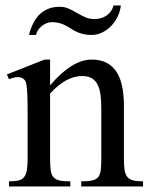

<svg xmlns="http://www.w3.org/2000/svg" viewBox="-20 -676 540 696"><path d="M274.4 0V-18.6Q299.3 -18.6 313.7 -21.7Q328.1 -24.9 335.7 -33.9Q343.3 -43 345.2 -59.1Q347.2 -75.2 347.2 -101.1V-283.7Q347.2 -314 343.8 -336.2Q340.3 -358.4 332 -372.6Q323.7 -386.7 310.5 -393.6Q297.4 -400.4 277.3 -400.4Q249 -400.4 220 -384.8Q190.9 -369.1 161.6 -336.9V-101.1Q161.6 -74.7 163.8 -58.6Q166 -42.5 173.8 -33.7Q181.6 -24.9 196 -21.7Q210.4 -18.6 234.9 -18.6V0H12.7V-18.6Q33.7 -18.6 46.9 -21.7Q60.1 -24.9 67.4 -34.2Q74.7 -43.5 77.4 -59.6Q80.1 -75.7 80.1 -101.1V-267.6Q80.1 -307.6 79.1 -330.6Q78.1 -353.5 76.4 -365.7Q74.7 -377.9 72 -382.3Q69.3 -386.7 65.4 -389.6Q49.3 -403.8 12.7 -388.7L4.9 -406.2L141.6 -460H161.6V-366.7Q241.2 -460 312 -460Q344.7 -460 367.2 -448Q389.6 -436 403.3 -414.1Q417 -392.1 423.1 -361.3Q429.2 -330.6 429.2 -293V-101.1Q429.2 -76.2 431.6 -60.1Q434.1 -43.9 441.4 -34.9Q448.7 -25.9 462.4 -22.2Q476.1 -18.6 498.5 -18.6V0ZM418 -656.2Q416 -636.2 407 -616.9Q397.9 -597.7 383.8 -582.8Q369.6 -567.9 351.3 -558.6Q333 -549.3 312 -549.3Q293.9 -549.3 280.5 -552.7Q267.1 -556.2 256.3 -561.3Q245.6 -566.4 236.6 -572.5Q227.5 -578.6 217.5 -583.7Q207.5 -588.9 195.6 -592.3Q183.6 -595.7 167.5 -595.7Q157.7 -595.7 147.9 -591.6Q138.2 -587.4 130.4 -580.8Q122.6 -574.2 117.2 -565.9Q111.8 -557.6 110.8 -549.3H85Q90.3 -570.8 99.4 -589.6Q108.4 -608.4 121.8 -622.1Q135.3 -635.7 153.8 -643.6Q172.4 -651.4 195.8 -651.4Q214.8 -651.4 229.7 -644.5Q244.6 -637.7 259 -629.2Q273.4 -620.6 288.6 -613.8Q303.7 -606.9 322.8 -606.9Q334.5 -606.9 345.7 -610.1Q356.9 -613.3 366.2 -619.6Q375.5 -626 382.1 -635.3Q388.7 -644.5 391.6 -656.2Z"/></svg>

Font: Doulos SIL Compact
Style: Regular
Weight: 400
Designer: Walt Agee, Victor Gaultney, Peter Martin, Debbi Hosken
Foundry: SIL International
Version: Version 4.110; 2011; Maintenance release ; LnSpcTght